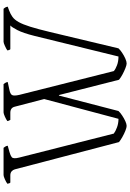

<svg xmlns="http://www.w3.org/2000/svg" viewBox="158 -908 749 1106"><g transform="rotate(-90 533.0 -354.5)"><path d="M361 0Q352 0 334 -7Q316 -14 297.5 -24.5Q279 -35 268 -44L111 -644Q108 -655 99.5 -662.5Q91 -670 76 -670H35Q30 -673 28 -687Q37 -694 54 -701.5Q71 -709 78 -709H235Q237 -706 241.5 -700Q246 -694 247 -685L211 -675Q192 -670 181 -661.5Q170 -653 179 -618L317 -74Q330 -64 353 -55.5Q376 -47 402 -47L516 -475L472 -644Q466 -670 437 -670H396Q395 -672 392.5 -676.5Q390 -681 389 -687Q398 -694 415 -701.5Q432 -709 439 -709H602Q604 -706 608.5 -700Q613 -694 614 -685L572 -676Q545 -671 539 -660Q533 -649 540 -618L677 -74Q688 -64 710.5 -55.5Q733 -47 761 -47L880 -532Q896 -596 913 -629Q930 -662 940 -670H803Q797 -676 796 -687Q804 -693 821.5 -701Q839 -709 846 -709H1036Q1038 -707 1042.5 -700.5Q1047 -694 1048 -685L1026 -677Q1005 -669 989 -657.5Q973 -646 959.5 -622Q946 -598 932.5 -555Q919 -512 902 -441L808 -47Q799 -37 782.5 -26Q766 -15 749 -7.5Q732 0 721 0Q712 0 694 -7Q676 -14 657.5 -24Q639 -34 627 -44L539 -390H536L447 -47Q438 -37 421.5 -26Q405 -15 388.5 -7.5Q372 0 361 0Z"/></g></svg>

Font: Texturina 72pt Thin
Style: Regular
Weight: 100
Designer: Guillermo Torres Carreño
Foundry: Omnibus-Type
Version: Version 1.002; ttfautohint (v1.8.3)